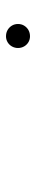

<svg xmlns="http://www.w3.org/2000/svg" viewBox="240 -635 120 640"><g transform="rotate(90 300.0 -315.0)"><path d="M101 -275Q89.5 -275 80.2 -280.2Q71 -285.5 65.5 -294.5Q60 -303.5 60 -315Q60 -326.5 65.5 -335.5Q71 -344.5 80.2 -349.8Q89.5 -355 101 -355Q111.5 -355 120.5 -349.8Q129.5 -344.5 134.8 -335.2Q140 -326 140 -315Q140 -304 134.8 -294.8Q129.5 -285.5 120.5 -280.2Q111.5 -275 101 -275Z"/></g></svg>

Font: Vela Sans GX ExtLt
Style: Regular
Weight: 200
Designer: Principal design: Mikhail Sharanda - project Manrope.
Design modification: Ravid Balaliev
Foundry: Mikhail Sharanda
Version: Version 1.001